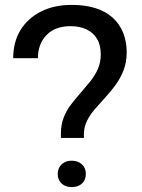

<svg xmlns="http://www.w3.org/2000/svg" viewBox="-20 -758 579 785"><path d="M229 -194V-212Q229 -248 240.5 -277.5Q252 -307 271 -331.5Q290 -356 310.5 -379.5Q331 -403 350 -426.5Q369 -450 380.5 -477Q392 -504 392 -535Q392 -574 376.5 -599.5Q361 -625 333.5 -638Q306 -651 268 -651Q205 -651 170 -614.5Q135 -578 135 -520H34Q34 -586 63.5 -634.5Q93 -683 147 -710.5Q201 -738 273 -738Q329 -738 371 -724.5Q413 -711 441 -685.5Q469 -660 483.5 -624Q498 -588 498 -544Q498 -504 485.5 -471.5Q473 -439 453 -411.5Q433 -384 410.5 -359.5Q388 -335 368 -312Q348 -289 335.5 -263.5Q323 -238 323 -209V-194ZM273 7Q248 7 232 -7.5Q216 -22 216 -47Q216 -71 232 -86Q248 -101 273 -101Q299 -101 315 -86Q331 -71 331 -47Q331 -22 315 -7.5Q299 7 273 7Z"/></svg>

Font: Mona Sans ExtraLight Medium
Style: Regular
Weight: 500
Version: Version 2.000